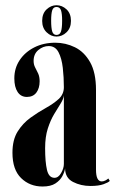

<svg xmlns="http://www.w3.org/2000/svg" viewBox="-20 -686 436 717"><path d="M139 10.5Q91 10.5 58.8 -21Q26.5 -52.5 26.5 -115.5Q26.5 -164 46 -195Q65.5 -226 94 -246.5Q122.5 -267 151 -282.8Q179.5 -298.5 199 -316.2Q218.5 -334 218.5 -360.5Q218.5 -397 214.5 -432.5Q210.5 -468 198.5 -491Q186.5 -514 162 -514Q141 -514 123.2 -499.2Q105.5 -484.5 105.5 -458.5Q105.5 -445 111.2 -434.2Q117 -423.5 122.5 -411.5Q128 -399.5 128 -382.5Q128 -356.5 115.8 -340.2Q103.5 -324 80.5 -324Q58 -324 45.8 -342.5Q33.5 -361 33.5 -393.5Q33.5 -431.5 53.5 -461.5Q73.5 -491.5 108 -509Q142.5 -526.5 186.5 -526.5Q225 -526.5 259.8 -509.5Q294.5 -492.5 316.5 -453.8Q338.5 -415 338.5 -350V-52.5Q338.5 -8.5 360 -8.5Q366.5 -8.5 373.8 -12.2Q381 -16 384.5 -19.5L390 -10.5Q385.5 -5 367 1.8Q348.5 8.5 318 8.5Q282 8.5 252.8 -6.5Q223.5 -21.5 223 -57Q221 -44 212.8 -28.2Q204.5 -12.5 187 -1Q169.5 10.5 139 10.5ZM183.5 -22Q198 -22 208.2 -39.8Q218.5 -57.5 218.5 -74V-330Q217 -316 206.2 -299Q195.5 -282 182 -259.5Q168.5 -237 158.5 -206Q148.5 -175 148.5 -132.5Q148.5 -80.5 155.5 -51.2Q162.5 -22 183.5 -22ZM191 -549.5Q170.5 -549.5 154 -565.5Q137.5 -581.5 137.5 -608Q137.5 -635.5 154 -651Q170.5 -666.5 191 -666.5Q212 -666.5 228.5 -651Q245 -635.5 245 -608Q245 -581.5 228.5 -565.5Q212 -549.5 191 -549.5ZM191 -555.5Q203.5 -555.5 207.8 -568.5Q212 -581.5 212 -609Q212 -635 207.8 -647.5Q203.5 -660 191 -660Q179 -660 175 -647.5Q171 -635 171 -609Q171 -581.5 175 -568.5Q179 -555.5 191 -555.5Z"/></svg>

Font: Imbue 100pt
Style: Bold
Weight: 700
Designer: Tyler Finck
Foundry: Etcetera Type Company
Version: Version 1.102; ttfautohint (v1.8.3)